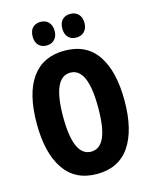

<svg xmlns="http://www.w3.org/2000/svg" viewBox="-135 -1101 878 1106"><g transform="rotate(-15 304.5 -548.5)"><path d="M566 -451Q566 -276 500.5 -179.5Q435 -83 305 -83Q175 -83 109 -180.5Q43 -278 43 -452Q43 -632 110 -725Q177 -818 305 -818Q436 -818 501 -722Q566 -626 566 -451ZM200 -451Q200 -216 305 -216Q357 -216 383 -273.5Q409 -331 409 -451Q409 -571 383 -629Q357 -687 305 -687Q200 -687 200 -451ZM150 -943Q150 -978 168 -996Q186 -1014 215 -1014Q245 -1014 263 -995Q281 -976 281 -943Q281 -911 263 -892Q245 -873 215 -873Q186 -873 168 -891.5Q150 -910 150 -943ZM327 -943Q327 -978 345 -996Q363 -1014 392 -1014Q423 -1014 441 -995Q459 -976 459 -943Q459 -911 441 -892Q423 -873 392 -873Q362 -873 344.5 -891.5Q327 -910 327 -943Z"/></g></svg>

Font: Noto Sans Kannada UI ExtraCondensed ExtraBold
Style: Regular
Weight: 800
Width: 2
Designer: Jelle Bosma - Monotype Design Team
Foundry: Monotype Imaging Inc.
Version: Version 2.005; ttfautohint (v1.8.4.7-5d5b)